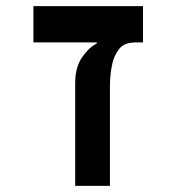

<svg xmlns="http://www.w3.org/2000/svg" viewBox="-20 -606 626 626"><path d="M446.3 -585.9V-467.8H416L418 -467.3Q384.3 -467.3 367.2 -444.8Q350.1 -422.4 344.2 -389.4Q338.4 -356.4 338.4 -325.2V0H225.1V-334.5Q225.1 -387.2 248.3 -420.2Q271.5 -453.1 295.4 -463.9V-467.8H88.9V-585.9Z"/></svg>

Font: Cascadia Mono PL SemiBold
Style: Regular
Weight: 600
Monospace: yes
Designer: Aaron Bell
Foundry: Saja Typeworks
Version: Version 2404.023; ttfautohint (v1.8.4)